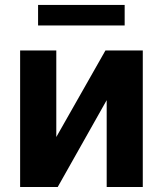

<svg xmlns="http://www.w3.org/2000/svg" viewBox="-20 -747 651 767"><path d="M60.4 0H210.6L406.2 -346.9V0H550.4V-545.5H401.3L204.9 -199.6V-545.5H60.4ZM478 -645.2V-727.3H132.1V-645.2Z"/></svg>

Font: Inter-Hewn
Style: Bold
Weight: 700
Designer: Rasmus Andersson
Foundry: rsms
Version: Version 3.012;git-f93a4a705